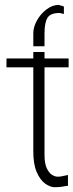

<svg xmlns="http://www.w3.org/2000/svg" viewBox="-20 -773 307 803"><path d="M267 -528.4V-491.5H166.2V-125Q166.2 -88.8 175.8 -68.9Q185.4 -49 198.3 -41.4Q211.3 -33.7 221.6 -34.1Q228.3 -33.7 238.1 -35.7Q247.9 -37.6 255.7 -39.4Q262.4 -40.8 264.2 -41.2V4.3Q263.1 3.6 253.9 5.3Q246.8 6.7 235.6 8.3Q224.4 9.9 208.8 9.9Q190 9.9 169 -5Q148.1 -19.9 133.5 -53.3Q119 -86.6 119.3 -142V-491.5H7.1V-528.4H119.3V-555.4H166.2V-528.4ZM166.2 -579.5H119.3V-633.5Q119 -658.7 133.9 -686.3Q148.8 -713.8 173.7 -733.1Q198.5 -752.5 227.3 -752.8Q224.4 -752.5 233.7 -750Q236.9 -749.3 240.6 -748Q244.3 -746.8 247.2 -745.7V-714.5Q240.4 -716.6 234.9 -717.5Q229.4 -718.4 228.7 -718.8Q190.3 -718.4 178.3 -698Q166.2 -677.6 166.2 -633.5Z"/></svg>

Font: Inter UI Thin
Style: Regular
Weight: 100
Designer: Rasmus Andersson
Foundry: rsms
Version: 3.2;8d6f07862